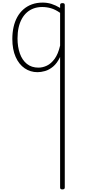

<svg xmlns="http://www.w3.org/2000/svg" viewBox="-20 -539 687 1479"><path d="M269 17Q214 17 170 -13Q126 -43 100.5 -100.5Q75 -158 75 -239Q75 -288 84.5 -330.5Q94 -373 113 -407.5Q132 -442 160.5 -467Q189 -492 226 -505.5Q263 -519 309 -519Q344 -519 376 -509Q408 -499 443 -478V-500Q443 -508 447.5 -511.5Q452 -515 461 -515Q471 -515 475 -511.5Q479 -508 479 -500V905Q479 913 474.5 916.5Q470 920 460 920Q451 920 447 916.5Q443 913 443 905V-100Q420 -52 389.5 -26.5Q359 -1 327.5 8Q296 17 269 17ZM115 -243Q115 -178 133 -127Q151 -76 187 -47Q223 -18 276 -18Q309 -18 341.5 -33.5Q374 -49 401 -86Q428 -123 443 -188V-440Q406 -466 372.5 -475.5Q339 -485 305 -485Q270 -485 240.5 -474.5Q211 -464 188 -444Q165 -424 148.5 -394.5Q132 -365 123.5 -327Q115 -289 115 -243Z"/></svg>

Font: Playwrite BE WAL Thin
Style: Regular
Weight: 250
Version: Version 1.002